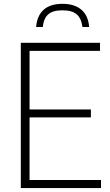

<svg xmlns="http://www.w3.org/2000/svg" viewBox="-20 -958 561 978"><path d="M130.5 -41H494.5V0H86V-740H489.5V-699H130.5V-400.5H443V-360H130.5ZM298 -938.5Q360.5 -938.5 395.2 -908Q430 -877.5 434 -820.5H400Q394.5 -864.5 370.8 -885Q347 -905.5 298 -905.5Q249 -905.5 225.8 -885Q202.5 -864.5 198 -820.5H164Q168.5 -878 202.2 -908.2Q236 -938.5 298 -938.5Z"/></svg>

Font: Encode Sans Semi Condensed ExLight
Style: Regular
Weight: 275
Width: 4
Designer: Multiple Designers
Foundry: Impallari Type
Version: Version 2.000